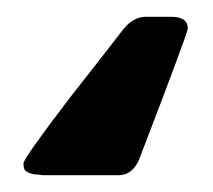

<svg xmlns="http://www.w3.org/2000/svg" viewBox="-20 -20 254 229"><path d="M8 175Q8 169 63 97Q100 50 127 15Q139 0 154 0H184Q204 0 204 14Q204 19 146 170Q138 189 121 189H31Q24 188 22 188Q20 188 15.5 186.5Q11 185 9.5 182.5Q8 180 8 175Z"/></svg>

Font: CMU Sans Serif
Style: Bold
Weight: 700
Version: Version 0.7.0